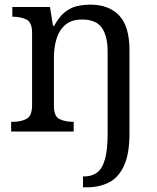

<svg xmlns="http://www.w3.org/2000/svg" viewBox="-20 -566 675 826"><path d="M337 240V193H343Q375 193 397.5 176.5Q420 160 431.5 119.5Q443 79 443 9V-345Q443 -410 418.5 -446Q394 -482 333 -482Q288 -482 261.5 -459.5Q235 -437 223.5 -400Q212 -363 212 -320V-109Q212 -65 236.5 -53.5Q261 -42 294 -42H297V0H28V-42H36Q70 -42 94 -54.5Q118 -67 118 -114V-426Q118 -470 93.5 -482Q69 -494 36 -494H33V-536H195L208 -455H213Q234 -493 257.5 -512.5Q281 -532 309 -539Q337 -546 369 -546Q448 -546 492.5 -499.5Q537 -453 537 -350V8Q537 97 513 148Q489 199 447.5 219.5Q406 240 352 240Z"/></svg>

Font: Noto Serif NP Hmong
Style: Regular
Weight: 400
Designer: Dalton Maag Ltd
Foundry: Dalton Maag Ltd
Version: Version 1.001